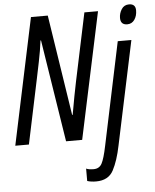

<svg xmlns="http://www.w3.org/2000/svg" viewBox="-63 -789 870 1081"><g transform="rotate(-5 372.0 -248.5)"><path d="M744 -700Q744 -737 707 -737Q679 -737 664.5 -714Q650 -691 650 -665Q650 -626 688 -626Q714 -626 729 -647.5Q744 -669 744 -700ZM77 0 154 -366Q160 -395 173 -458Q186 -521 193 -578H196L287 0H378L530 -714H453L372 -330Q366 -300 356 -249.5Q346 -199 337 -145H334L246 -714H151L0 0ZM579 50 703 -536H626L504 44Q489 117 474.5 143.5Q460 170 428 170Q401 170 386 163V233Q407 240 436 240Q506 240 534 187Q562 134 579 50Z"/></g></svg>

Font: Noto Sans Display Condensed
Style: Italic
Weight: 400
Width: 3
Designer: Monotype Design team
Foundry: Monotype Imaging Inc.
Version: 1.000